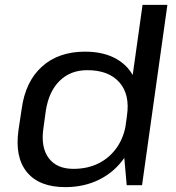

<svg xmlns="http://www.w3.org/2000/svg" viewBox="-20 -760 723 788"><path d="M248 8Q141 8 90.5 -53.5Q40 -115 56 -227L69 -313Q84 -425 152 -486.5Q220 -548 329 -548Q406 -548 459 -517.5Q512 -487 535.5 -430Q559 -373 548 -295L542 -249Q531 -171 491 -113Q451 -55 388.5 -23.5Q326 8 248 8ZM281 -67Q340 -67 385.5 -90Q431 -113 460.5 -156Q490 -199 498 -258L501 -285Q514 -372 470 -422Q426 -472 338 -472Q269 -472 224.5 -428Q180 -384 168 -305L158 -233Q147 -155 180 -111Q213 -67 281 -67ZM485 -170 565 -740H667L563 0H500Z"/></svg>

Font: Pathway Extreme 28pt Medium
Style: Italic
Weight: 500
Italic angle: -8°
Designer: Eduardo Rodriguez Tunni
Foundry: Eduardo Rodriguez Tunni
Version: Version 1.001;gftools[0.9.26]